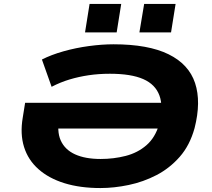

<svg xmlns="http://www.w3.org/2000/svg" viewBox="-20 -940 1073 971"><path d="M488 11Q385 11 306 -13.5Q227 -38 174.5 -84.5Q122 -131 101.5 -197Q81 -263 95 -345L107 -420H867L846 -290H215L281 -352Q266 -277 287 -230Q308 -183 359.5 -159.5Q411 -136 489 -136Q555 -136 615.5 -151.5Q676 -167 720.5 -205.5Q765 -244 785 -312Q807 -400 786.5 -456.5Q766 -513 704.5 -540Q643 -567 536 -567Q479 -567 428.5 -559.5Q378 -552 331.5 -538Q285 -524 241 -501L192 -639Q239 -663 301 -680.5Q363 -698 429.5 -707Q496 -716 554 -716Q730 -716 832.5 -665.5Q935 -615 966.5 -520Q998 -425 964 -292Q940 -205 889 -147Q838 -89 771.5 -54.5Q705 -20 631 -4.5Q557 11 488 11ZM685 -776 709 -920H868L845 -776ZM410 -776 433 -920H593L570 -776Z"/></svg>

Font: Nunito Sans 7pt Expanded ExtraBold
Style: Italic
Weight: 800
Width: 7
Italic angle: -9°
Designer: Vernon Adams
Foundry: Vernon Adams
Version: Version 3.101;gftools[0.9.27]